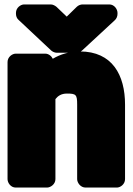

<svg xmlns="http://www.w3.org/2000/svg" viewBox="-20 -808 600 866"><path d="M282 -386C323 -386 328 -381 328 -337V0C328 16 343 38 366 38H507C523 38 544 23 544 0V-336C544 -469 487 -576 340 -576C293 -576 252 -563 218 -543C213 -554 200 -566 184 -566H51C35 -566 14 -551 14 -528V0C14 16 28 38 51 38H192C208 38 230 23 230 0V-361C241 -375 256 -386 282 -386ZM281 -733 235 -777C229 -782 219 -788 209 -788H89C73 -788 52 -773 52 -750V-746C52 -737 55 -726 63 -719L210 -581C215 -576 226 -570 236 -570H325C334 -570 343 -574 350 -580L498 -717C505 -723 510 -734 510 -745V-750C510 -766 496 -788 473 -788H352C344 -788 333 -784 326 -777Z"/></svg>

Font: Asimov Print
Style: E
Weight: 500
Designer: Google
Version: Version 2.000980; 2014